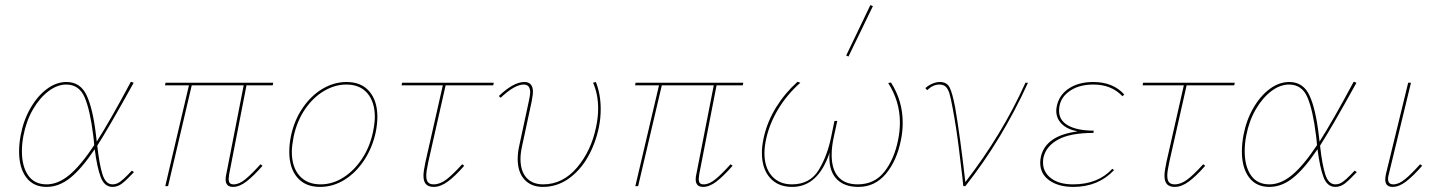

<svg xmlns="http://www.w3.org/2000/svg" viewBox="-20 -731 5664 754"><path d="M506 -55Q477 -24 459.5 -10.5Q442 3 422 3Q390 3 375.5 -35.5Q361 -74 352 -145Q301 -69 256.5 -33Q212 3 163 3Q111 3 83 -34.5Q55 -72 55 -136Q55 -166 61 -199Q72 -258 99.5 -306Q127 -354 164 -381.5Q201 -409 241 -409Q296 -409 320.5 -356Q345 -303 357 -200L360 -175Q414 -260 494 -410L505 -406Q407 -229 362 -159Q370 -85 382.5 -46Q395 -7 422 -7Q438 -7 452 -17.5Q466 -28 479 -41.5Q492 -55 498 -61ZM350 -161Q348 -187 346 -200Q334 -298 312.5 -348.5Q291 -399 240 -399Q205 -399 170.5 -373Q136 -347 109.5 -301.5Q83 -256 72 -198Q66 -167 66 -137Q66 -78 90.5 -42.5Q115 -7 163 -7Q208 -7 252.5 -44Q297 -81 350 -161Z M880 -47Q878 -33 878 -29Q878 -17 882.5 -12Q887 -7 898 -7Q919 -7 943.5 -27Q968 -47 1003 -86L1011 -80Q975 -39 947.5 -18Q920 3 895 3Q866 3 866 -27Q866 -37 869 -49L937 -396H733L640 0H629L722 -396H628L630 -406H1053L1051 -396H948Z M1116 -135Q1116 -163 1122 -194Q1135 -258 1168.5 -307Q1202 -356 1247 -382.5Q1292 -409 1341 -409Q1399 -409 1430.5 -372Q1462 -335 1462 -272Q1462 -246 1456 -214Q1443 -152 1410.5 -102.5Q1378 -53 1333 -25Q1288 3 1237 3Q1179 3 1147.5 -34Q1116 -71 1116 -135ZM1445 -214Q1452 -249 1452 -272Q1452 -330 1423 -364.5Q1394 -399 1340 -399Q1295 -399 1252 -373.5Q1209 -348 1177.5 -301.5Q1146 -255 1133 -194Q1126 -157 1126 -135Q1126 -75 1156 -41Q1186 -7 1239 -7Q1286 -7 1328.5 -34Q1371 -61 1402 -108Q1433 -155 1445 -214Z M1662 -95Q1654 -58 1654 -42Q1654 -22 1661.5 -14.5Q1669 -7 1683 -7Q1708 -7 1733.5 -26.5Q1759 -46 1795 -86L1803 -80Q1767 -39 1738.5 -18Q1710 3 1683 3Q1663 3 1653 -7.5Q1643 -18 1643 -41Q1643 -59 1651 -96L1719 -396H1557L1559 -406H1919L1917 -396H1730Z M2013 -107Q2013 -131 2019 -158L2057 -335Q2062 -358 2062 -368Q2062 -399 2037 -399Q2001 -399 1946 -347L1939 -354Q1997 -409 2039 -409Q2073 -409 2073 -370Q2073 -361 2068 -333L2030 -156Q2024 -129 2024 -107Q2024 -59 2047.5 -33Q2071 -7 2113 -7Q2190 -7 2246 -73Q2302 -139 2321 -233Q2329 -271 2329 -304Q2329 -361 2309 -406L2320 -409Q2339 -361 2339 -303Q2339 -266 2332 -232Q2319 -168 2288.5 -114.5Q2258 -61 2212.5 -29Q2167 3 2112 3Q2066 3 2039.5 -26Q2013 -55 2013 -107Z M2726 -47Q2724 -33 2724 -29Q2724 -17 2728.5 -12Q2733 -7 2744 -7Q2765 -7 2789.5 -27Q2814 -47 2849 -86L2857 -80Q2821 -39 2793.5 -18Q2766 3 2741 3Q2712 3 2712 -27Q2712 -37 2715 -49L2783 -396H2579L2486 0H2475L2568 -396H2474L2476 -406H2899L2897 -396H2794Z M3525 -249Q3525 -215 3518 -181Q3502 -100 3459 -48.5Q3416 3 3351 3Q3296 3 3266.5 -27Q3237 -57 3237 -112Q3237 -125 3238 -132Q3193 3 3091 3Q3035 3 3003.5 -33Q2972 -69 2972 -131Q2972 -159 2980 -194Q2994 -255 3028.5 -310.5Q3063 -366 3112 -410L3123 -406Q3072 -361 3038 -305.5Q3004 -250 2990 -191Q2982 -156 2982 -130Q2982 -73 3011 -40Q3040 -7 3090 -7Q3161 -7 3195.5 -64Q3230 -121 3245 -198L3257 -256H3268L3255 -196Q3246 -156 3246 -123Q3246 -66 3272 -36.5Q3298 -7 3348 -7Q3414 -7 3453 -56.5Q3492 -106 3507 -182Q3514 -216 3514 -250Q3514 -333 3468 -405L3479 -407Q3525 -335 3525 -249ZM3303 -513 3398 -711 3408 -707 3312 -509Z M4017 -406Q3915 -182 3771 0H3763L3759 -37Q3757 -54 3746.5 -141Q3736 -228 3721 -307Q3714 -346 3708.5 -364Q3703 -382 3694 -390.5Q3685 -399 3669 -399Q3644 -399 3621 -377L3614 -385Q3626 -396 3641.5 -402.5Q3657 -409 3671 -409Q3698 -409 3709 -388Q3720 -367 3731 -309Q3750 -200 3771 -16Q3915 -202 4007 -406Z M4395 -360 4388 -353Q4345 -399 4274 -399Q4214 -399 4176.5 -370.5Q4139 -342 4139 -296Q4139 -258 4175 -238Q4211 -218 4275 -218L4274 -209Q4183 -209 4135.5 -183Q4088 -157 4078 -113Q4076 -106 4076 -93Q4076 -55 4107.5 -31Q4139 -7 4194 -7Q4292 -7 4348 -68L4355 -63Q4293 3 4195 3Q4137 3 4101 -22.5Q4065 -48 4065 -92Q4065 -104 4068 -117Q4088 -199 4212 -215Q4171 -223 4149.5 -244.5Q4128 -266 4128 -296Q4128 -306 4131 -318Q4141 -360 4179 -384.5Q4217 -409 4273 -409Q4351 -409 4395 -360Z M4572 -95Q4564 -58 4564 -42Q4564 -22 4571.5 -14.5Q4579 -7 4593 -7Q4618 -7 4643.5 -26.5Q4669 -46 4705 -86L4713 -80Q4677 -39 4648.5 -18Q4620 3 4593 3Q4573 3 4563 -7.5Q4553 -18 4553 -41Q4553 -59 4561 -96L4629 -396H4467L4469 -406H4829L4827 -396H4640Z M5308 -55Q5279 -24 5261.5 -10.5Q5244 3 5224 3Q5192 3 5177.5 -35.5Q5163 -74 5154 -145Q5103 -69 5058.5 -33Q5014 3 4965 3Q4913 3 4885 -34.5Q4857 -72 4857 -136Q4857 -166 4863 -199Q4874 -258 4901.5 -306Q4929 -354 4966 -381.5Q5003 -409 5043 -409Q5098 -409 5122.5 -356Q5147 -303 5159 -200L5162 -175Q5216 -260 5296 -410L5307 -406Q5209 -229 5164 -159Q5172 -85 5184.5 -46Q5197 -7 5224 -7Q5240 -7 5254 -17.5Q5268 -28 5281 -41.5Q5294 -55 5300 -61ZM5152 -161Q5150 -187 5148 -200Q5136 -298 5114.5 -348.5Q5093 -399 5042 -399Q5007 -399 4972.5 -373Q4938 -347 4911.5 -301.5Q4885 -256 4874 -198Q4868 -167 4868 -137Q4868 -78 4892.5 -42.5Q4917 -7 4965 -7Q5010 -7 5054.5 -44Q5099 -81 5152 -161Z M5420 -26Q5420 -36 5423 -49L5510 -406H5521L5434 -47Q5431 -37 5431 -28Q5431 -7 5452 -7Q5473 -7 5497.5 -27Q5522 -47 5557 -86L5565 -80Q5529 -39 5501.5 -18Q5474 3 5449 3Q5420 3 5420 -26Z"/></svg>

Font: Ysabeau Hairline
Style: Italic
Weight: 100
Italic angle: -12°
Designer: Christian Thalmann (Catharsis Fonts)
Version: Version 0.003